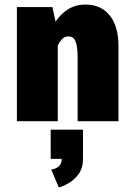

<svg xmlns="http://www.w3.org/2000/svg" viewBox="-20 -531 590 841"><path d="M54 0V-500H209.5L223.5 -436Q243.5 -467.5 276.5 -489.2Q309.5 -511 355 -511Q421.5 -511 460.2 -464Q499 -417 499 -326V0H320V-282.5Q320 -325 311.2 -348.5Q302.5 -372 280 -371.5Q263 -372 251 -359Q239 -346 233 -330.5V0ZM202 165V37H343.5V165Q343.5 205.5 324 231.8Q304.5 258 279.5 272Q254.5 286 237.5 290L204.5 212Q223 209 236.5 198.8Q250 188.5 250 165Z"/></svg>

Font: Trispace SemiCondensed ExtraBold
Style: Regular
Weight: 800
Width: 4
Designer: Tyler Finck
Foundry: Etcetera Type Company
Version: Version 1.210; ttfautohint (v1.8.3)